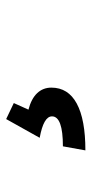

<svg xmlns="http://www.w3.org/2000/svg" viewBox="144 -208 298 626"><g transform="rotate(-90 293.0 105.0)"><path d="M115.7 234.4 128.9 161.1Q226.6 161.1 226.6 125.5Q226.6 98.1 156.7 85.4L217.8 -23.9L270 1L248.5 48.8Q284.2 58.1 302.2 77.1Q320.3 96.2 320.3 123.5Q320.3 178.2 268.3 206.3Q216.3 234.4 115.7 234.4Z"/></g></svg>

Font: Cascadia Mono NF
Style: Italic
Weight: 400
Italic angle: -10°
Monospace: yes
Designer: Aaron Bell
Foundry: Saja Typeworks
Version: Version 2404.023